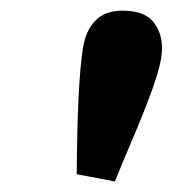

<svg xmlns="http://www.w3.org/2000/svg" viewBox="-20 -780 327 364"><path d="M137.2 -688.5Q142.6 -722.7 161.1 -741.2Q179.7 -759.8 211.9 -759.8Q252.9 -759.8 270 -739.3Q287.1 -718.8 287.1 -689Q287.1 -679.2 285.6 -669.4Q280.3 -640.1 262 -592.3Q243.7 -544.4 211.4 -469.2L197.8 -436L125.5 -449.7Q126.5 -620.1 137.2 -688.5Z"/></svg>

Font: Reddit Sans Chocolate ExBold
Style: Italic
Weight: 800
Italic angle: -11.25°
Designer: Stephen Hutchings
Version: Version 1.013